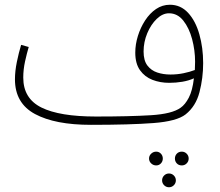

<svg xmlns="http://www.w3.org/2000/svg" viewBox="-20 -505 926 809"><path d="M363 21Q212 21 127.5 -24.5Q43 -70 43 -171Q43 -205 51 -244Q59 -283 69 -316L101 -307Q93 -280 85.5 -246Q78 -212 78 -178Q78 -90 154.5 -52Q231 -14 384 -14Q526 -14 615.5 -19.5Q705 -25 741 -51Q760 -64 775.5 -93.5Q791 -123 797 -175Q775 -165 748 -160.5Q721 -156 693 -156Q655 -156 622.5 -168.5Q590 -181 570 -209Q550 -237 550 -283Q550 -318 561 -353.5Q572 -389 591.5 -419Q611 -449 637.5 -467Q664 -485 696 -485Q741 -485 772.5 -451Q804 -417 820 -360.5Q836 -304 836 -239Q836 -176 820.5 -116.5Q805 -57 762 -23Q725 6 626.5 13.5Q528 21 363 21ZM585 -288Q585 -250 601 -229Q617 -208 642.5 -199.5Q668 -191 698 -191Q727 -191 753.5 -196.5Q780 -202 801 -210Q802 -227 802 -245Q802 -293 789.5 -340Q777 -387 752.5 -418Q728 -449 692 -449Q665 -449 640.5 -425.5Q616 -402 600.5 -365Q585 -328 585 -288ZM746 192Q733 192 725 183.5Q717 175 717 163Q717 151 725 142.5Q733 134 746 134Q758 134 766.5 142.5Q775 151 775 163Q775 175 766.5 183.5Q758 192 746 192ZM638 192Q626 192 617 183.5Q608 175 608 163Q608 151 617 142.5Q626 134 638 134Q650 134 658 142.5Q666 151 666 163Q666 175 658 183.5Q650 192 638 192ZM692 284Q680 284 671.5 275.5Q663 267 663 255Q663 243 671.5 234.5Q680 226 692 226Q704 226 712.5 234.5Q721 243 721 255Q721 267 712.5 275.5Q704 284 692 284Z"/></svg>

Font: Noto Sans Arabic SemCond ExtLt
Style: Regular
Weight: 200
Width: 4
Designer: Monotype Design Team, Nadine Chahine, Nizar Qandah and Khaled Hosny
Foundry: Monotype Imaging Inc.
Version: Version 2.012; ttfautohint (v1.8.4.7-5d5b)